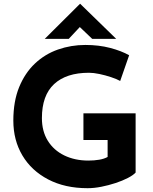

<svg xmlns="http://www.w3.org/2000/svg" viewBox="-20 -980 802 1008"><path d="M692 -74Q679 -60 651 -45.5Q623 -31 586.5 -19Q550 -7 512 0.5Q474 8 440 8Q321 8 233 -38Q145 -84 97.5 -164Q50 -244 50 -347Q50 -448 80.5 -522.5Q111 -597 163.5 -646.5Q216 -696 284.5 -720Q353 -744 428 -744Q499 -744 558 -728.5Q617 -713 658 -690L611 -555Q593 -565 563 -575Q533 -585 502 -591.5Q471 -598 447 -598Q328 -598 264 -538.5Q200 -479 200 -360Q200 -291 231 -241Q262 -191 317.5 -164Q373 -137 444 -137Q475 -137 501 -141.5Q527 -146 545 -156V-245H418V-385H692ZM464 -776 399 -838 341 -776H215L400 -960H401L590 -776Z"/></svg>

Font: Synthetic
Style: Bold
Weight: 700
Designer: Santiago Orozco
Foundry: Typemade
Version: Version 2.000; ttfautohint (v1.8.4.7-5d5b)